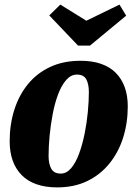

<svg xmlns="http://www.w3.org/2000/svg" viewBox="-20 -794 596 834"><path d="M228 20Q178 20 139 6.5Q100 -7 74 -33.5Q48 -60 35 -97Q22 -134 22 -181Q22 -253 42 -316.5Q62 -380 101 -428Q140 -476 197.5 -503Q255 -530 330 -530Q381 -530 419.5 -516.5Q458 -503 483.5 -477Q509 -451 522 -414.5Q535 -378 535 -332Q535 -260 515 -196.5Q495 -133 455.5 -84Q416 -35 359 -7.5Q302 20 228 20ZM244 -40Q269 -40 289 -63.5Q309 -87 323.5 -126.5Q338 -166 347.5 -213Q357 -260 361.5 -307.5Q366 -355 366 -394Q366 -428 355 -449Q344 -470 314 -470Q288 -470 267.5 -446.5Q247 -423 232.5 -384.5Q218 -346 209 -299Q200 -252 195.5 -204.5Q191 -157 191 -116Q191 -83 202.5 -61.5Q214 -40 244 -40ZM319 -596 194 -727 242 -774 355 -704 499 -774 528 -726 371 -596Z"/></svg>

Font: Sansita Swashed Light
Style: Bold
Weight: 700
Version: Version 1.003